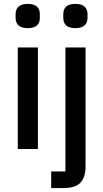

<svg xmlns="http://www.w3.org/2000/svg" viewBox="-20 -763 529 983"><path d="M122 -619Q60 -619 60 -672V-690Q60 -743 122 -743Q184 -743 184 -690V-672Q184 -619 122 -619ZM71 -520H174V0H71ZM315 -520H418V87Q418 145 391.5 172.5Q365 200 304 200H242V115H315ZM366 -619Q304 -619 304 -672V-690Q304 -743 366 -743Q428 -743 428 -690V-672Q428 -619 366 -619Z"/></svg>

Font: IBM Plex Sans Cond Medm
Style: Regular
Weight: 500
Width: 3
Designer: Mike Abbink, Paul van der Laan, Pieter van Rosmalen
Foundry: Bold Monday
Version: Version 1.3